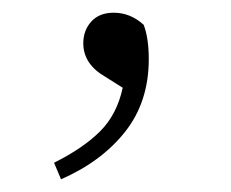

<svg xmlns="http://www.w3.org/2000/svg" viewBox="-20 -110 363 302"><path d="M76 172 65 146Q111 123 137.5 96.5Q164 70 173 28L146 11Q111 -9 111 -42Q111 -62 123.5 -76Q136 -90 159 -90Q185 -90 206 -71Q214 -50 214 -17Q214 50 177 97Q140 144 76 172Z"/></svg>

Font: Minh Nguyen ExtraLight
Style: Regular
Weight: 250
Designer: Ryoko NISHIZUKA 西塚涼子 (kana & ideographs); Frank Grießhammer (Latin, Greek & Cyrillic); Wenlong ZHANG 张文龙 (bopomofo); San
Foundry: Adobe
Version: Version 1.100;July 7, 2023;FontCreator 14.0.0.2814 64-bit